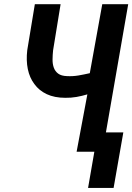

<svg xmlns="http://www.w3.org/2000/svg" viewBox="-20 -731 638 925"><path d="M597.7 -710.9H472.7L412.6 -378.4Q385.3 -372.1 357.9 -367.4Q330.6 -362.8 302.7 -364.3Q275.4 -365.2 260.5 -376.2Q245.6 -387.2 239.3 -404.8Q232.9 -422.4 233.2 -444.3Q233.4 -466.3 235.8 -488.8L272 -710.9H147.9L111.3 -489.3Q105.5 -439.9 114 -398.2Q122.6 -356.4 145.5 -326.2Q168 -294.9 205.3 -277.3Q242.7 -259.8 294.4 -259.8Q321.8 -259.3 348.4 -263.9Q375 -268.6 400.9 -276.4L349.1 0H474.1ZM527.3 174.3 574.2 -93.3H450.7L404.3 174.3Z"/></svg>

Font: Roboto Mono SemiBold
Style: Italic
Weight: 600
Italic angle: -10°
Monospace: yes
Designer: Google
Version: Version 3.000